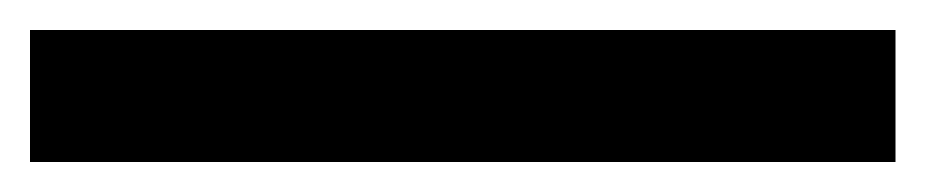

<svg xmlns="http://www.w3.org/2000/svg" viewBox="-20 96 618 128"><path d="M0 116H577V204H0Z"/></svg>

Font: Montserrat arm2 SemiBold
Style: Regular
Weight: 600
Designer: Julieta Ulanovsky
Foundry: Julieta Ulanovsky
Version: Version 6.000